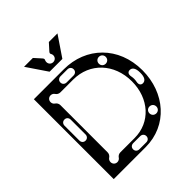

<svg xmlns="http://www.w3.org/2000/svg" viewBox="-222 -963 1105 1105"><g transform="rotate(-45 330.0 -411.0)"><path d="M64 0H324C501 0 624 -142 624 -326C624 -520 487 -650 308 -650H64ZM148 -54C132 -54 120 -66 120 -82C120 -92 125 -101 133 -106C142 -112 148 -122 148 -134V-518C148 -530 142 -540 133 -546C125 -551 120 -560 120 -570C120 -586 132 -598 148 -598C158 -598 167 -593 172 -585C178 -576 188 -570 200 -570H304C439 -570 536 -467 536 -324C536 -184 444 -82 316 -82H200C188 -82 178 -76 172 -67C167 -59 158 -54 148 -54ZM264 -42C264 -57 275 -67 290 -67H346C361 -67 372 -57 372 -42C372 -27 361 -17 346 -17H290C275 -17 264 -27 264 -42ZM106 -271C91 -271 81 -282 81 -297V-417C81 -432 91 -443 106 -443C121 -443 131 -432 131 -417V-297C131 -282 121 -271 106 -271ZM505 -94C489 -94 477 -106 477 -122C477 -138 489 -150 505 -150C521 -150 533 -138 533 -122C533 -106 521 -94 505 -94ZM573 -271C557 -271 549 -283 553 -303C556 -319 556 -331 553 -347C549 -367 557 -379 573 -379C593 -379 605 -361 605 -327V-323C605 -289 593 -271 573 -271ZM240 -610C240 -625 251 -635 266 -635H322C337 -635 348 -625 348 -610C348 -595 337 -585 322 -585H266C251 -585 240 -595 240 -610ZM501 -558C517 -558 529 -546 529 -530C529 -514 517 -502 501 -502C485 -502 473 -514 473 -530C473 -546 485 -558 501 -558ZM240 -698H344L428 -822H358L321 -781C309 -767 322 -766 322 -750C322 -734 310 -722 294 -722C278 -722 266 -734 266 -750C266 -766 277 -767 265 -781L228 -822H156Z"/></g></svg>

Font: Apfel Grotezk Brukt
Style: Regular
Weight: 300
Designer: Luigi Gorlero
Foundry: © 2023, Luigi Gorlero & Collletttivo
Version: Version 2.000;Glyphs 3.2 (3217)